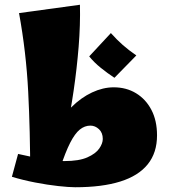

<svg xmlns="http://www.w3.org/2000/svg" viewBox="-20 -777 720 807"><path d="M296 10Q270 10 224.5 5Q179 0 127.5 -10Q76 -20 30 -34L56 -130Q102 -120 148.5 -110Q195 -100 251 -100Q312 -100 347 -115.5Q382 -131 397 -152.5Q412 -174 412 -193Q412 -219 396 -234Q380 -249 360 -249Q336 -249 315.5 -232.5Q295 -216 275 -177Q255 -138 232 -68L166 -93Q178 -168 208 -226.5Q238 -285 279.5 -326Q321 -367 367 -388.5Q413 -410 458 -410Q511 -410 552 -385Q593 -360 616.5 -315Q640 -270 640 -208Q640 -135 601 -86.5Q562 -38 485.5 -14Q409 10 296 10ZM107 -39Q107 -225 98.5 -391.5Q90 -558 60 -722L316 -757Q318 -672 310.5 -580Q303 -488 289.5 -396Q276 -304 258.5 -220.5Q241 -137 221 -69ZM461 -450Q432 -469 403.5 -492Q375 -515 355 -540L446 -638Q471 -610 496 -588Q521 -566 553 -544Z"/></svg>

Font: Marhey Light
Style: Bold
Weight: 700
Version: Version 1.000